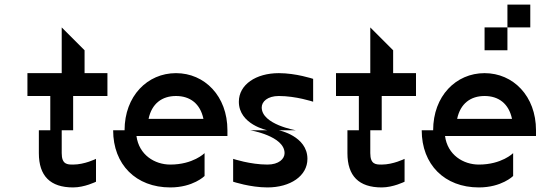

<svg xmlns="http://www.w3.org/2000/svg" viewBox="-20 -820 2365 840"><path d="M300 0C350 0 400 -25 400 -25V-125C400 -125 350 -100 300 -100C275 -100 250 -100 250 -150V-250H300V-400H450V-500H350V-600L250 -700V-500H100V-400H200V-250H150V-150C150 -50 200 0 300 0Z M525 -250H475C475 -100 575 0 725 0C825 0 875 -50 875 -50V-150C875 -150 825 -100 725 -100C657 -100 588 -142 577 -225H975V-250C975 -400 875 -500 750 -500C625 -500 525 -400 525 -250ZM630 -300C644 -367 689 -400 750 -400C811 -400 856 -367 870 -300Z M1150 -250H1075C1075 -250 1225 -225 1225 -150C1225 -125 1200 -100 1150 -100C1075 -100 1000 -125 1000 -125V-25C1000 -25 1075 0 1150 0C1250 0 1325 -50 1325 -125C1325 -225 1200 -250 1200 -250H1275C1275 -250 1125 -275 1125 -350C1125 -375 1150 -400 1200 -400C1275 -400 1350 -375 1350 -375V-475C1350 -475 1275 -500 1200 -500C1100 -500 1025 -450 1025 -375C1025 -275 1150 -250 1150 -250Z M1650 0C1700 0 1750 -25 1750 -25V-125C1750 -125 1700 -100 1650 -100C1625 -100 1600 -100 1600 -150V-250H1650V-400H1800V-500H1700V-600L1600 -700V-500H1450V-400H1550V-250H1500V-150C1500 -50 1550 0 1650 0Z M1875 -250H1825C1825 -100 1925 0 2075 0C2175 0 2225 -50 2225 -50V-150C2225 -150 2175 -100 2075 -100C2007 -100 1938 -142 1927 -225H2325V-250C2325 -400 2225 -500 2100 -500C1975 -500 1875 -400 1875 -250ZM1980 -300C1994 -367 2039 -400 2100 -400C2161 -400 2206 -367 2220 -300ZM2100 -600H2200V-700H2100ZM2200 -700H2300V-800H2200Z"/></svg>

Font: LS-VG5000 Shifted
Style: Regular
Weight: 400
Designer: Justin Bihan, 2021
Foundry: Justin Bihan, 2021
Version: Version 1.000;Glyphs 3.1.2 (3151)